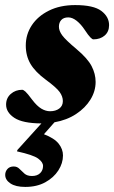

<svg xmlns="http://www.w3.org/2000/svg" viewBox="-34 -471 449 756"><path d="M53.5 -117.5Q58 -117.5 66 -110.5Q74 -103.5 92.5 -78.5Q111.5 -53.5 128.8 -43.2Q146 -33 163 -33Q185 -33 199.2 -43.5Q213.5 -54 213.5 -73Q213.5 -91 200.8 -108.8Q188 -126.5 146.5 -157Q105 -187.5 86.2 -219.2Q67.5 -251 67.5 -292Q67.5 -335.5 91.2 -371.5Q115 -407.5 158.8 -429.2Q202.5 -451 262 -451Q334.5 -451 365 -428Q395.5 -405 395.5 -372Q395.5 -346 378 -331Q360.5 -316 333.5 -316Q329.5 -316 321.8 -323.8Q314 -331.5 299.5 -353.5Q285 -375.5 268 -389Q251 -402.5 235 -402.5Q216.5 -402.5 207.2 -392.2Q198 -382 198 -366Q198 -349.5 211 -331.8Q224 -314 267.5 -277.5Q311 -241 326.8 -210.5Q342.5 -180 342.5 -148.5Q342.5 -112 322.2 -79Q302 -46 265.5 -22Q229 2 180.5 10.5L139 57.5Q180.5 73.5 197.2 95Q214 116.5 214 141Q214 171.5 195.8 200Q177.5 228.5 144.2 246.8Q111 265 65.5 265Q27.5 265 7 251.2Q-13.5 237.5 -13.5 217.5Q-13.5 204.5 -4.8 194.5Q4 184.5 20 184.5Q33.5 184.5 42.5 193.8Q51.5 203 62.2 212.5Q73 222 92 222Q112.5 222 124 210.8Q135.5 199.5 135.5 182.5Q135.5 167.5 116 153.2Q96.5 139 33 125L34.5 119.5L129 15Q55 14.5 22.5 -7Q-10 -28.5 -10 -59Q-10 -85 8.5 -101.2Q27 -117.5 53.5 -117.5Z"/></svg>

Font: Newsreader 16pt ExtraBold
Style: Italic
Weight: 800
Italic angle: -17°
Designer: Hugues Gentile
Foundry: Production Type
Version: Version 1.003; ttfautohint (v1.8.3)